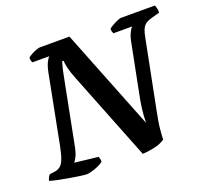

<svg xmlns="http://www.w3.org/2000/svg" viewBox="-132 -852 1080 999"><g transform="rotate(-20 408.0 -352.0)"><path d="M186 0Q176 0 150.5 -3.5Q125 -7 93 -12.5Q61 -18 32.5 -24Q4 -30 -11 -35Q-5 -55 5 -66L35 -70Q52 -73 64.5 -82.5Q77 -92 86.5 -115.5Q96 -139 105 -184L179 -565Q186 -600 196 -619.5Q206 -639 213 -644H119Q117 -648 114.5 -655.5Q112 -663 113 -672Q120 -679 134 -686.5Q148 -694 162 -699Q176 -704 182 -704H346L567 -146Q568 -188 572.5 -224Q577 -260 587 -308L637 -561Q643 -595 653.5 -616Q664 -637 671 -642H567Q565 -646 562.5 -653Q560 -660 561 -669Q568 -676 582.5 -684Q597 -692 611 -698Q625 -704 630 -704H819Q821 -699 824.5 -688Q828 -677 827 -662L782 -649Q759 -643 746.5 -633.5Q734 -624 726.5 -606Q719 -588 713 -554L642 -195Q628 -128 624.5 -88.5Q621 -49 621 -34Q598 -17 560.5 -9Q523 -1 496 0L303 -488Q287 -527 280.5 -555Q274 -583 275 -596H266Q265 -590 260.5 -575Q256 -560 250 -530L175 -147Q169 -120 160 -103Q151 -86 145 -79L275 -64Q277 -60 279 -51.5Q281 -43 280 -35Q260 -20 231 -10Q202 0 186 0Z"/></g></svg>

Font: Texturina
Style: Bold Italic
Weight: 700
Italic angle: -11°
Designer: Guillermo Torres Carreño
Foundry: Omnibus-Type
Version: Version 1.002; ttfautohint (v1.8.3)